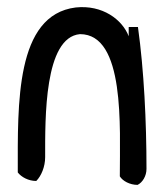

<svg xmlns="http://www.w3.org/2000/svg" viewBox="-20 -487 466 540"><path d="M392 -12C392 8 381 26 367 33C345 33 325 22 317 9C317 -131 332 -391 205 -391C104 -382 107 -154 107 -45C107 -18 96 8 82 22C60 22 40 11 30 -2C30 -194 23 -445 193 -466C268 -474 324 -432 342 -385V-411H368C385 -289 392 -145 392 -12Z"/></svg>

Font: Snowfall
Style: Rev
Weight: 400
Designer: Jasper
Foundry: Cannot Into Space Fonts
Version: Version 0.9